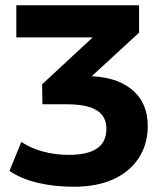

<svg xmlns="http://www.w3.org/2000/svg" viewBox="-20 -518 619 729"><path d="M261 191Q186 191 123 176Q60 161 16 131L61 21Q97 45 143.5 57.5Q190 70 241 70Q313 70 348.5 45.5Q384 21 384 -29Q384 -77 346.5 -99.5Q309 -122 237 -122H141L140 -198L374 -415L369 -376H42V-498H508V-394L295 -198L249 -229H307Q418 -229 479.5 -179Q541 -129 541 -40Q541 30 506.5 82.5Q472 135 409.5 163Q347 191 261 191Z"/></svg>

Font: Nunito Sans 9pt ExtraBold
Style: Regular
Weight: 800
Version: Version 3.101;gftools[0.9.27]